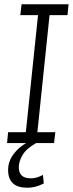

<svg xmlns="http://www.w3.org/2000/svg" viewBox="-20 -670 342 899"><path d="M185 189Q147 209 108 209Q18 209 18 126Q18 86 42.5 53Q67 20 102 0H13L18 -51H101L158 -599H75L81 -650H301L296 -599H212L155 -51H239L233 0H149Q103 26 85.5 56Q68 86 68 113Q68 165 124 165Q152 165 181 149Z"/></svg>

Font: Zilla Slab Light
Style: Italic
Weight: 300
Italic angle: -6°
Designer: Typotheque.com
Foundry: Typotheque type foundry
Version: Version 1.1; 2017; ttfautohint (v1.6)